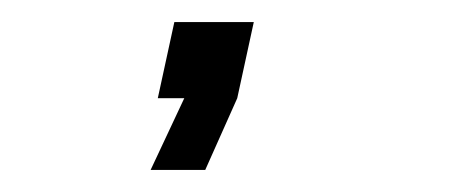

<svg xmlns="http://www.w3.org/2000/svg" viewBox="-20 34 414 174"><path d="M116.5 188H166L195 123L210 54H138L123 123H147Z"/></svg>

Font: League Gothic SemiCondensed Italic
Style: Regular
Weight: 400
Width: 4
Designer: The League of Moveable Type
Version: Version 1.600; ttfautohint (v1.8.3)